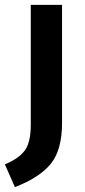

<svg xmlns="http://www.w3.org/2000/svg" viewBox="-50 -549 349 786"><path d="M11 217 -30 124Q27 100 51.5 67Q76 34 76 -39V-529H204V-47Q204 65 158 121.5Q112 178 11 217Z"/></svg>

Font: Trujillo Medium
Style: Regular
Weight: 500
Designer: Fira Sans original fonts by bBox Type GmbH, Carrois Corporate GbR, & Edenspiekermann AG / Changes by Cristiano Sobral
Foundry: Fira Sans original fonts by bBox Type GmbH, Carrois Corporate GbR, & Edenspiekermann AG / Changes by Cristiano Sobral
Version: Version 4.301;October 17, 2021;FontCreator 14.0.0.2814 64-bi